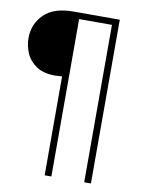

<svg xmlns="http://www.w3.org/2000/svg" viewBox="-93 -808 756 985"><g transform="rotate(10 285.0 -315.5)"><path d="M173 -402Q111 -402 73.5 -428Q36 -454 20.5 -492Q5 -530 5 -568Q5 -641 55.5 -691.5Q106 -742 208 -742H450V111H415V-709H244V111H209V-404Q183 -402 173 -402Z"/></g></svg>

Font: Montserrat arm2 ExtraLight
Style: Regular
Weight: 275
Designer: Julieta Ulanovsky
Foundry: Julieta Ulanovsky
Version: Version 6.000